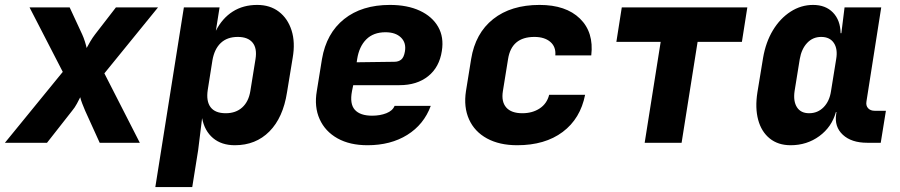

<svg xmlns="http://www.w3.org/2000/svg" viewBox="-38 -580 3658 780"><path d="M-18 0 217 -288 82 -550H245L296 -440Q302 -427 307 -411Q312 -395 314 -385Q319 -395 328.5 -411Q338 -427 348 -440L433 -550H604L386 -282L530 0H367L308 -130Q302 -144 296 -159.5Q290 -175 288 -185Q283 -175 274.5 -159Q266 -143 255 -130L153 0Z M593 180 709 -550H854L839 -455Q865 -506 907.5 -533Q950 -560 1007 -560Q1059 -560 1095 -532.5Q1131 -505 1146.5 -456.5Q1162 -408 1151 -345L1128 -205Q1112 -102 1056.5 -46Q1001 10 916 10Q862 10 827.5 -19Q793 -48 783 -100L767 30L743 180ZM879 -120Q920 -120 946 -143.5Q972 -167 979 -210L1000 -340Q1007 -384 988 -407Q969 -430 928 -430Q885 -430 859 -405.5Q833 -381 825 -335L806 -215Q799 -169 817.5 -144.5Q836 -120 879 -120Z M1455 10Q1383 10 1333 -18Q1283 -46 1260.5 -96Q1238 -146 1249 -210L1270 -340Q1288 -445 1360 -502.5Q1432 -560 1546 -560Q1617 -560 1667.5 -536.5Q1718 -513 1742 -471Q1766 -429 1757 -373Q1747 -307 1701.5 -270.5Q1656 -234 1585 -234H1397L1392 -210Q1382 -158 1403.5 -134Q1425 -110 1474 -110Q1506 -110 1531.5 -120Q1557 -130 1565 -150H1712Q1684 -74 1616.5 -32Q1549 10 1455 10ZM1411 -327 1564 -329Q1581 -329 1592 -338Q1603 -347 1607 -371Q1613 -406 1591 -427.5Q1569 -449 1528 -449Q1479 -449 1450 -420Q1421 -391 1413 -340Z M2063 10Q1991 10 1940.5 -17.5Q1890 -45 1867.5 -95Q1845 -145 1855 -210L1876 -340Q1893 -445 1965.5 -502.5Q2038 -560 2154 -560Q2261 -560 2318 -504.5Q2375 -449 2364 -355H2218Q2221 -390 2197.5 -410Q2174 -430 2133 -430Q2040 -430 2026 -340L2005 -210Q1998 -167 2018.5 -143.5Q2039 -120 2084 -120Q2125 -120 2154.5 -139.5Q2184 -159 2193 -195H2339Q2320 -98 2248 -44Q2176 10 2063 10Z M2581 0 2646 -410H2466L2488 -550H2998L2976 -410H2796L2731 0Z M3174 10Q3123 10 3089 -17.5Q3055 -45 3042 -93.5Q3029 -142 3039 -205L3062 -345Q3073 -409 3102 -457Q3131 -505 3173.5 -532.5Q3216 -560 3265 -560Q3316 -560 3346 -529Q3376 -498 3377 -445H3380L3393 -550H3542L3482 -168Q3479 -151 3488.5 -140.5Q3498 -130 3515 -130H3561L3540 0H3485Q3421 0 3386 -32.5Q3351 -65 3359 -117L3360 -125H3358Q3341 -64 3290.5 -27Q3240 10 3174 10ZM3249 -120Q3284 -120 3308 -144.5Q3332 -169 3338 -210L3359 -340Q3366 -381 3349.5 -405.5Q3333 -430 3298 -430Q3264 -430 3241 -405.5Q3218 -381 3211 -340L3190 -210Q3184 -169 3199.5 -144.5Q3215 -120 3249 -120Z"/></svg>

Font: JetBrains Mono NL ExtraBold
Style: Italic
Weight: 800
Italic angle: -9°
Monospace: yes
Designer: Philipp Nurullin, Konstantin Bulenkov
Foundry: JetBrains
Version: Version 2.305; ttfautohint (v1.8.4.7-5d5b)